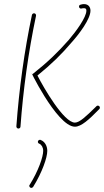

<svg xmlns="http://www.w3.org/2000/svg" viewBox="-20 -637 508 938"><path d="M346 -18C377 -18 416 -54 460 -99L465 -104C467 -106 468 -108 468 -111C468 -116 464 -121 458 -121C455 -121 453 -120 451 -118L446 -113C402 -70 369 -38 346 -38C292 -38 194 -207 163 -268C232 -324 281 -372 330 -430C367 -471 422 -544 422 -585C422 -600 414 -617 390 -617C386 -617 378 -616 373 -614C369 -613 366 -610 366 -605C366 -600 370 -595 376 -595C377 -595 378 -595 379 -596C382 -596 387 -597 390 -597C399 -597 402 -593 402 -585C402 -552 351 -483 316 -442C263 -382 214 -334 138 -274C110 -327 256 -18 346 -18ZM133 281C136 281 140 279 142 276C186 205 211 133 211 100C211 75 198 54 179 47C178 46 176 46 175 46C170 46 165 50 165 56C165 60 168 64 172 65C183 70 191 83 191 100C191 129 168 197 125 266H124C124 267 123 269 123 271C123 276 128 281 133 281ZM70 -9C75 -9 80 -13 80 -18C93 -198 119 -385 156 -560C156 -560 156 -561 156 -562C156 -568 152 -572 146 -572C141 -572 137 -568 136 -564C99 -389 73 -200 60 -20V-19C60 -14 64 -9 70 -9Z"/></svg>

Font: Mistral SingleLine Outline
Style: Regular
Weight: 300
Designer: François Chastanet, Élisa Garzelli, Anais Alves, Morgane Autin
Foundry: institut supérieur des arts et du design Toulouse / isdaT
Version: Version 1.000;Glyphs 3.3 (3337)